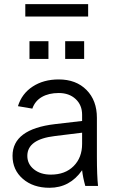

<svg xmlns="http://www.w3.org/2000/svg" viewBox="-20 -890 544 919"><path d="M449.2 0H388.2Q377 -40 373 -75.2Q314.5 8.8 216.8 8.8Q138.7 8.8 89.4 -33.9Q40 -76.7 40 -144Q40 -272 243.2 -295.9L373 -311V-340.8Q373 -387.2 342 -416Q311 -444.8 261.2 -444.8Q213.4 -444.8 180.4 -425.8Q147.5 -406.7 134.8 -370.1L65.9 -381.8Q84.5 -441.9 136.5 -475.8Q188.5 -509.8 261.2 -509.8Q344.2 -509.8 394 -459.5Q443.8 -409.2 443.8 -326.2V-140.1Q443.8 -49.8 449.2 0ZM223.1 -54.2Q292 -54.2 332.5 -95Q373 -135.7 373 -201.2V-254.9L242.2 -238.8Q110.8 -223.1 110.8 -144Q110.8 -105 142.3 -79.6Q173.8 -54.2 223.1 -54.2ZM211.9 -607.9H121.1V-692.9H211.9ZM382.8 -607.9H292V-692.9H382.8ZM101.1 -811V-870.1H401.9V-811Z"/></svg>

Font: LT Superior
Style: Regular
Weight: 400
Designer: Daniel Lyons
Foundry: LyonsType
Version: Version 1.000